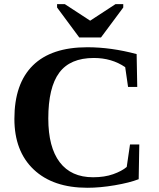

<svg xmlns="http://www.w3.org/2000/svg" viewBox="-20 -888 762 918"><path d="M397.9 9.8Q233.4 9.8 141.1 -77.6Q48.8 -165 48.8 -319.8Q48.8 -487.8 137 -575Q225.1 -662.1 397.5 -662.1Q511.2 -662.1 633.3 -629.4L636.2 -472.2H592.3L578.6 -566.9Q514.2 -610.8 428.7 -610.8Q315.4 -610.8 263.2 -540.3Q210.9 -469.7 210.9 -321.3Q210.9 -184.1 265.6 -112.3Q320.3 -40.5 424.8 -40.5Q480 -40.5 521.2 -55.2Q562.5 -69.8 585.9 -89.8L601.6 -197.3H646L643.1 -31.2Q599.1 -14.2 528.8 -2.2Q458.5 9.8 397.9 9.8ZM569.3 -868.2V-852.1L462.9 -709H358.9L252.9 -852.1V-868.2H290L411.1 -789.1L532.2 -868.2Z"/></svg>

Font: Liberation Serif
Style: Bold
Weight: 700
Designer: Steve Matteson
Foundry: Ascender Corporation
Version: Version 2.1.5